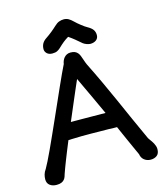

<svg xmlns="http://www.w3.org/2000/svg" viewBox="-140 -1088 1047 1209"><g transform="rotate(-15 383.0 -483.0)"><path d="M17.1 0ZM17.1 -37.6Q17.1 -53.2 21.5 -69.1Q25.9 -85 37.6 -101.1Q45.9 -115.2 60.3 -144Q74.7 -172.9 92.8 -211.9Q110.8 -251 131.6 -297.1Q152.3 -343.3 173.8 -391.4Q195.3 -439.5 216.6 -487.5Q237.8 -535.6 256.8 -577.9Q275.9 -620.1 291.5 -654.3Q307.1 -688.5 317.9 -709.5Q319.3 -720.2 323.7 -730.7Q328.1 -741.2 335.4 -749.8Q342.8 -758.3 353 -763.4Q363.3 -768.6 377 -768.6Q394.5 -768.6 405.5 -763.7Q416.5 -758.8 423.6 -750.2Q430.7 -741.7 435.1 -730.5Q439.5 -719.2 443.8 -706.5Q447.8 -695.3 451.2 -685.3Q454.6 -675.3 457.5 -669.9Q490.2 -604.5 521.2 -538.1Q552.2 -471.7 582.8 -403.1Q613.3 -334.5 644.5 -264.2Q675.8 -193.8 709.5 -121.1L718.8 -107.4Q722.7 -102.1 728 -94.5Q733.4 -86.9 738 -78.1Q742.7 -69.3 745.8 -59.6Q749 -49.8 749 -40Q749 -10.7 732.4 1.7Q715.8 14.2 691.9 14.2Q678.7 14.2 667.7 10Q656.7 5.9 648.4 -1.2Q640.1 -8.3 635.3 -17.8Q630.4 -27.3 628.9 -38.1Q615.2 -67.9 603.5 -94Q591.8 -120.1 580.8 -144.5Q569.8 -168.9 559.6 -192.1Q549.3 -215.3 539.1 -238.8Q531.2 -238.8 517.1 -239Q502.9 -239.3 485.4 -240.2Q457.5 -240.2 429 -240.7Q400.4 -241.2 370.6 -241.5Q340.8 -241.7 309.1 -241.5Q277.3 -241.2 242.7 -239.7Q237.3 -239.3 232.4 -239Q227.5 -238.8 222.2 -238.8Q208.5 -205.6 196.3 -175.5Q184.1 -145.5 174.3 -120.1Q164.6 -94.7 157 -75Q149.4 -55.2 145.5 -43V-43.5Q142.6 -32.7 138.9 -22.5Q135.3 -12.2 128.4 -4.2Q121.6 3.9 109.6 9Q97.7 14.2 78.1 14.2Q51.8 14.2 34.4 1Q17.1 -12.2 17.1 -37.6ZM266.6 -345.2Q276.9 -345.2 293.2 -345.2Q309.6 -345.2 335.7 -345Q361.8 -344.7 399.9 -344.5Q438 -344.2 492.2 -343.8Q469.7 -392.6 441.4 -453.9Q413.1 -515.1 374.5 -596.7Q363.3 -571.8 350.6 -542Q337.9 -512.2 324 -480Q310.1 -447.8 295.7 -413.6Q281.2 -379.4 266.6 -345.2ZM266.6 -792Q244.1 -792 231.4 -804.2Q218.8 -816.4 218.8 -832.5Q218.8 -852.5 227.5 -868.4Q236.3 -884.3 256.8 -897.5Q265.6 -903.3 275.4 -910.6Q285.2 -918 294.7 -925.5Q304.2 -933.1 312.7 -940.7Q321.3 -948.2 328.1 -954.6Q344.2 -970.2 359.1 -975.8Q374 -981.4 390.1 -981.4Q407.2 -981.4 421.1 -973.4Q435.1 -965.3 449.2 -951.2Q456.5 -943.8 466.3 -935.5Q476.1 -927.2 486.1 -919.4Q496.1 -911.6 505.4 -905Q514.6 -898.4 520.5 -895.5Q546.4 -881.3 556.4 -866.7Q566.4 -852.1 566.4 -832Q566.4 -811.5 551.3 -800Q536.1 -788.6 513.2 -788.6Q508.3 -788.6 502 -790Q495.6 -791.5 489.3 -793.7Q482.9 -795.9 477.1 -799.1Q471.2 -802.2 467.3 -805.2Q455.6 -814.9 446 -823.2Q436.5 -831.5 427.2 -839.1Q418 -846.7 408.7 -853.5Q399.4 -860.4 388.7 -867.7Q378.9 -861.8 370.6 -856.2Q362.3 -850.6 354.2 -844Q346.2 -837.4 337.4 -829.6Q328.6 -821.8 317.9 -811.5Q309.6 -803.7 298.1 -797.9Q286.6 -792 266.6 -792Z"/></g></svg>

Font: Autour One
Style: Regular
Weight: 400
Version: Version 1.007; ttfautohint (v0.92) -l 24 -r 24 -G 200 -x 7 -